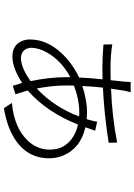

<svg xmlns="http://www.w3.org/2000/svg" viewBox="136 -828 727 1040"><g transform="rotate(90 500.0 -308.5)"><path d="M460 -143.6Q560.5 -238.3 611.3 -373Q604.5 -374 590.8 -374Q518.6 -374 444.3 -344.7Q443.4 -332 443.4 -307.6Q443.4 -226.6 460 -143.6ZM398.4 -305.7V-325.2Q310.5 -278.3 265.6 -200.2Q239.3 -154.3 239.3 -111.3Q244.1 -60.5 293.9 -57.6Q348.6 -58.6 419.9 -110.4Q398.4 -212.9 398.4 -305.7ZM676.8 -426.8 669.9 -407.2Q785.2 -379.9 823.2 -286.1Q837.9 -251 837.9 -210.9Q837.9 -86.9 723.6 -18.6Q659.2 19.5 566.4 34.2L538.1 -8.8Q674.8 -21.5 745.1 -97.7Q791 -148.4 791 -214.8Q791 -298.8 717.8 -342.8Q689.5 -359.4 655.3 -367.2Q587.9 -197.3 470.7 -94.7Q473.6 -85 491.2 -28.3L445.3 -13.7Q436.5 -41 429.7 -64.5Q348.6 -11.7 287.1 -11.7Q223.6 -11.7 202.1 -64.5Q194.3 -84 194.3 -107.4Q194.3 -213.9 295.9 -304.7Q343.8 -346.7 400.4 -373Q402.3 -426.8 410.2 -500Q389.6 -499 351.6 -499Q286.1 -499 221.7 -504.9L220.7 -552.7Q278.3 -543 351.6 -543Q393.6 -543 415 -543.9Q417 -562.5 419.9 -592.8Q421.9 -611.3 422.9 -619.1Q424.8 -642.6 424.8 -652.3H480.5Q475.6 -637.7 471.7 -617.2Q466.8 -585 460.9 -545.9Q614.3 -551.8 752.9 -579.1L753.9 -533.2Q600.6 -508.8 455.1 -502Q449.2 -450.2 446.3 -390.6Q525.4 -416 588.9 -416Q603.5 -416 626 -414.1L631.8 -434.6Q636.7 -450.2 639.6 -470.7L688.5 -460Q685.5 -449.2 676.8 -426.8Z"/></g></svg>

Font: Taipei Sans TC Beta Light
Style: Regular
Weight: 300
Designer: JT Foundry
Foundry: JT Foundry
Version: Version 1.000